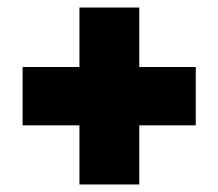

<svg xmlns="http://www.w3.org/2000/svg" viewBox="-20 -564 580 510"><path d="M40 -231Q40 -269 40 -308.5Q40 -348 40 -386Q78 -386 116 -386Q154 -386 191 -386Q191 -425 191 -465Q191 -505 191 -544Q230 -544 270.5 -544Q311 -544 350 -544Q350 -505 350 -465Q350 -425 350 -386Q388 -386 425.5 -386Q463 -386 500 -386Q500 -348 500 -308.5Q500 -269 500 -231Q463 -231 425.5 -231Q388 -231 350 -231Q350 -192 350 -152.5Q350 -113 350 -74Q311 -74 270.5 -74Q230 -74 191 -74Q191 -113 191 -152.5Q191 -192 191 -231Q154 -231 116 -231Q78 -231 40 -231Z"/></svg>

Font: Tilt Warp
Style: Regular
Weight: 400
Designer: Andy Clymer
Foundry: Andy Clymer
Version: Version 1.000